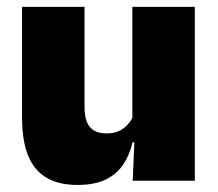

<svg xmlns="http://www.w3.org/2000/svg" viewBox="-20 -512 618 544"><path d="M42.5 -492.5H219.5V-209.5Q219.5 -186 225.2 -169Q231 -152 245 -143Q259 -134 283 -134Q302 -134 316.2 -140.5Q330.5 -147 340.8 -158Q351 -169 357 -182L384 -109H355.5Q348 -75 330.2 -47.5Q312.5 -20 281 -4Q249.5 12 199.5 12Q146 12 111 -9Q76 -30 59.2 -72.2Q42.5 -114.5 42.5 -179ZM355 -492.5H532V0H356L361.5 -126.5L355 -144.5Z"/></svg>

Font: Anek Kannada Medium ExtraBold
Style: Regular
Weight: 800
Version: Version 1.003